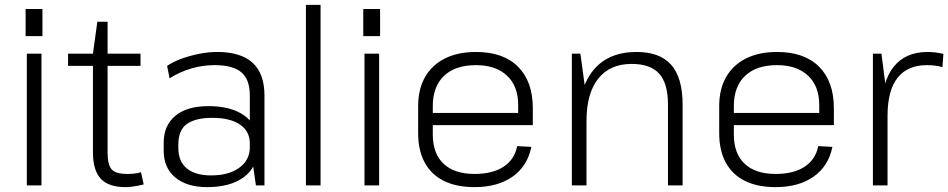

<svg xmlns="http://www.w3.org/2000/svg" viewBox="-20 -760 3887 787"><path d="M150 -540V0H90V-540ZM154 -723V-612H85V-723Z M494 7Q425 7 393 -27.5Q361 -62 361 -135V-540L379 -671H421V-135Q421 -84 438 -65.5Q455 -47 501 -47Q515 -47 529.5 -48.5Q544 -50 558 -54L569 -4Q557 -1 544.5 1.5Q532 4 519 5.5Q506 7 494 7ZM259 -540H556V-490H259Z M1004 -173V-369Q1004 -434 969.5 -463.5Q935 -493 859 -493Q810 -493 763 -479Q716 -465 675 -439L665 -490Q690 -507 724.5 -519.5Q759 -532 797 -539.5Q835 -547 870 -547Q967 -547 1015.5 -502.5Q1064 -458 1064 -369V0H1029ZM829 7Q746 7 698.5 -32.5Q651 -72 651 -142V-175Q651 -246 699 -285.5Q747 -325 834 -325Q926 -325 980 -287.5Q1034 -250 1034 -180V-145Q1034 -74 979 -33.5Q924 7 829 7ZM845 -41Q918 -41 961 -72.5Q1004 -104 1004 -156V-172Q1004 -222 963.5 -249.5Q923 -277 850 -277Q783 -277 747 -252.5Q711 -228 711 -167V-153Q711 -98 746 -69.5Q781 -41 845 -41Z M1294 -740V0H1234V-740Z M1534 -540V0H1474V-540ZM1538 -723V-612H1469V-723Z M1925 7Q1851 7 1799.5 -18.5Q1748 -44 1721 -93.5Q1694 -143 1694 -214V-326Q1694 -395 1722.5 -444.5Q1751 -494 1804 -520.5Q1857 -547 1931 -547Q2043 -547 2103.5 -486.5Q2164 -426 2164 -316V-247H1742V-297H2115L2104 -277V-330Q2104 -407 2058 -450Q2012 -493 1931 -493Q1846 -493 1800 -449Q1754 -405 1754 -325V-209Q1754 -130 1798.5 -88.5Q1843 -47 1925 -47Q1999 -47 2044 -76.5Q2089 -106 2100 -161L2158 -158Q2142 -79 2081 -36Q2020 7 1925 7Z M2718 -331Q2718 -418 2682 -458Q2646 -498 2569 -498Q2480 -498 2432 -437.5Q2384 -377 2384 -264L2352 -199V-264Q2352 -401 2413.5 -474Q2475 -547 2589 -547Q2685 -547 2731.5 -494Q2778 -441 2778 -331V0H2718ZM2324 -540H2359L2384 -357V0H2324Z M3159 7Q3085 7 3033.5 -18.5Q2982 -44 2955 -93.5Q2928 -143 2928 -214V-326Q2928 -395 2956.5 -444.5Q2985 -494 3038 -520.5Q3091 -547 3165 -547Q3277 -547 3337.5 -486.5Q3398 -426 3398 -316V-247H2976V-297H3349L3338 -277V-330Q3338 -407 3292 -450Q3246 -493 3165 -493Q3080 -493 3034 -449Q2988 -405 2988 -325V-209Q2988 -130 3032.5 -88.5Q3077 -47 3159 -47Q3233 -47 3278 -76.5Q3323 -106 3334 -161L3392 -158Q3376 -79 3315 -36Q3254 7 3159 7Z M3558 -540H3593L3618 -346V0H3558ZM3594 -305Q3594 -424 3642.5 -485.5Q3691 -547 3782 -547Q3798 -547 3814.5 -545Q3831 -543 3847 -539L3843 -485Q3814 -493 3779 -493Q3700 -493 3659 -441Q3618 -389 3618 -285Z"/></svg>

Font: Pathway Extreme 8pt Thin
Style: Regular
Weight: 100
Designer: Eduardo Rodriguez Tunni
Foundry: Eduardo Rodriguez Tunni
Version: Version 1.000